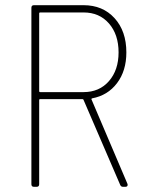

<svg xmlns="http://www.w3.org/2000/svg" viewBox="-20 -720 559 740"><path d="M443 -8 302 -335Q301 -338 298 -338H135Q131 -338 131 -334V-10Q131 0 121 0H111Q101 0 101 -10V-690Q101 -700 111 -700H302Q376 -700 421.5 -650Q467 -600 467 -518Q467 -447 431 -399.5Q395 -352 335 -341Q331 -339 333 -336L471 -12L472 -8Q472 0 463 0H454Q446 0 443 -8ZM131 -668V-369Q131 -365 135 -365H302Q363 -365 400 -407.5Q437 -450 437 -518Q437 -587 400 -629.5Q363 -672 302 -672H135Q131 -672 131 -668Z"/></svg>

Font: Barlow Semi Condensed Thin
Style: Regular
Weight: 250
Width: 4
Designer: Jeremy Tribby
Foundry: Tribby Type
Version: Version 1.408